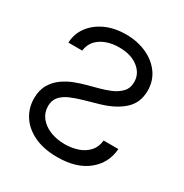

<svg xmlns="http://www.w3.org/2000/svg" viewBox="-172 -874 982 1023"><g transform="rotate(30 319.0 -362.0)"><path d="M319.6 12.8Q235.8 12.8 177 -15.3Q118.3 -43.3 87.5 -90.9Q56.8 -138.5 56.8 -197.4Q56.8 -248.6 77.8 -283.7Q98.7 -318.9 130.9 -341.4Q163 -364 198.2 -377.1Q233.3 -390.3 261.4 -397.7L335.2 -417.6Q362.2 -424.7 395.1 -438Q427.9 -451.3 451.9 -475.3Q475.9 -499.3 475.9 -538.4Q475.9 -590.6 431.8 -624.8Q387.8 -659.1 315.3 -659.1Q249.3 -659.1 203.8 -629.3Q158.4 -599.4 152 -545.5H66.8Q68.9 -600.5 100.9 -643.8Q132.8 -687.1 187.5 -712.2Q242.2 -737.2 312.5 -737.2Q382.1 -737.2 438.4 -711.8Q494.7 -686.4 527.9 -640.8Q561.1 -595.2 561.1 -534.1Q561.1 -460.6 511.4 -415.1Q461.6 -369.7 376.4 -345.2L286.9 -319.6Q248.6 -308.9 215.6 -294.7Q182.5 -280.5 162.3 -257.8Q142 -235.1 142 -198.9Q142 -159.1 165.5 -129.4Q188.9 -99.8 229 -83.3Q269.2 -66.8 319.6 -66.8Q362.9 -66.8 400.4 -79.7Q437.9 -92.7 462.2 -119.5Q486.5 -146.3 490.1 -187.5H581Q574.6 -98 505.7 -42.6Q436.8 12.8 319.6 12.8Z"/></g></svg>

Font: Linik Sans
Style: Regular
Weight: 400
Designer: Rasmus Andersson (font), Marc Monis (original base), Kil Hyung-jin (Pretendard portions), Cristiano Sobral (main changes
Foundry: rsms
Version: Version 3.018;May 31, 2022;FontCreator 14.0.0.2814 64-bit; t